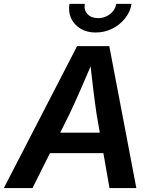

<svg xmlns="http://www.w3.org/2000/svg" viewBox="-43 -964 786 984"><path d="M-23.4 0 352.1 -727.5H517.1L655.8 0H518.1L452.1 -378.4Q443.8 -434.6 434.6 -509Q425.3 -583.5 416 -677.7H444.8Q405.3 -585.9 373 -511.7Q340.8 -437.5 312.5 -378.4L123.5 0ZM155.3 -179.2 172.4 -284.2H553.7L536.6 -179.2ZM447.3 -797.4Q402.3 -797.4 369.6 -817.1Q336.9 -836.9 321.5 -870.1Q306.2 -903.3 313 -944.3H391.6Q386.2 -912.6 405.5 -891.8Q424.8 -871.1 460 -871.1Q482.9 -871.1 502.7 -880.6Q522.5 -890.1 535.9 -906.5Q549.3 -922.9 552.7 -944.3H631.3Q624.5 -903.3 597.9 -869.9Q571.3 -836.4 532 -816.9Q492.7 -797.4 447.3 -797.4Z"/></svg>

Font: Inter 17pt SemiBold
Style: Italic
Weight: 600
Italic angle: -9.3988°
Version: Version 4.001;git-66647c0bb